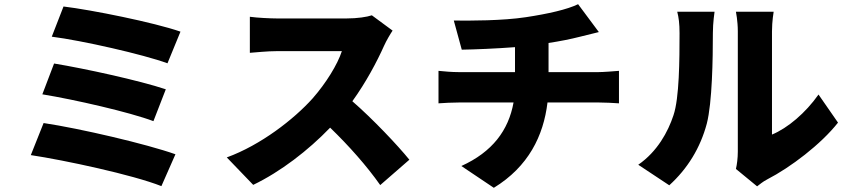

<svg xmlns="http://www.w3.org/2000/svg" viewBox="-20 -829 4040 916"><path d="M283 -798 227 -654C370 -636 665 -569 779 -527L841 -678C715 -722 416 -782 283 -798ZM238 -526 182 -379C335 -354 598 -294 712 -251L771 -403C645 -445 384 -502 238 -526ZM188 -242 127 -89C287 -65 614 5 750 59L817 -93C679 -142 362 -216 188 -242Z M1754 -756C1731 -748 1684 -741 1634 -741H1300C1271 -741 1207 -744 1172 -749V-577C1200 -579 1255 -585 1300 -585H1611C1590 -521 1536 -433 1471 -359C1382 -260 1224 -137 1062 -78L1188 53C1319 -10 1450 -111 1555 -220C1645 -133 1730 -37 1794 54L1933 -67C1878 -135 1758 -262 1661 -346C1726 -436 1779 -536 1812 -610C1823 -635 1844 -670 1853 -683Z M2597 -485V-624C2650 -632 2701 -642 2748 -654C2766 -658 2796 -666 2837 -676L2738 -809C2687 -784 2595 -763 2489 -747C2378 -730 2222 -730 2145 -731L2183 -592C2246 -593 2344 -597 2437 -604V-485H2167C2135 -485 2102 -488 2072 -491V-336C2099 -338 2138 -340 2168 -340H2430C2406 -207 2329 -104 2181 -37L2336 67C2501 -34 2573 -181 2592 -340H2839C2868 -340 2903 -338 2933 -336V-491C2910 -489 2857 -485 2836 -485Z M3173 55C3260 -24 3321 -123 3352 -239C3378 -340 3381 -549 3381 -672C3381 -720 3389 -773 3389 -773H3211C3218 -746 3222 -717 3222 -670C3222 -545 3221 -361 3193 -279C3167 -200 3116 -106 3025 -43ZM3592 60C3606 50 3617 39 3640 27C3751 -30 3897 -141 3978 -244L3885 -378C3823 -290 3738 -218 3663 -187V-679C3663 -728 3671 -773 3671 -773H3491C3491 -773 3500 -729 3500 -680V-106C3500 -75 3496 -44 3491 -23Z"/></svg>

Font: Noto Sans CJK JP Black
Style: Regular
Weight: 900
Designer: Ryoko NISHIZUKA (kana & ideographs); Paul D. Hunt (Latin, Greek & Cyrillic); Wenlong ZHANG (bopomofo); Sandoll Communica
Foundry: Adobe Systems Incorporated
Version: Version 1.004;PS 1.004;hotconv 1.0.82;makeotf.lib2.5.63406